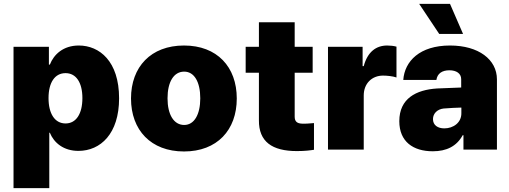

<svg xmlns="http://www.w3.org/2000/svg" viewBox="-20 -772 2629 991"><path d="M49.8 199.2H234.4V-86.9H237.3C258.8 -34.2 308.6 6.8 384.8 6.8C499 6.8 594.7 -82 594.7 -264.6C594.7 -456.1 493.2 -537.1 386.7 -537.1C306.6 -537.1 257.8 -491.2 237.3 -438.5H232.4V-530.3H49.8ZM230.5 -265.6C230.5 -345.7 262.7 -394.5 318.4 -394.5C373 -394.5 405.3 -345.7 405.3 -265.6C405.3 -184.6 373 -134.8 318.4 -134.8C262.7 -134.8 230.5 -185.5 230.5 -265.6Z M929.7 9.8C1100.6 9.8 1202.1 -100.6 1202.1 -263.7C1202.1 -426.8 1100.6 -537.1 929.7 -537.1C758.8 -537.1 656.2 -426.8 656.2 -263.7C656.2 -100.6 758.8 9.8 929.7 9.8ZM930.7 -127C877 -127 844.7 -180.7 844.7 -264.6C844.7 -349.6 877 -402.3 930.7 -402.3C982.4 -402.3 1013.7 -349.6 1013.7 -264.6C1013.7 -180.7 982.4 -127 930.7 -127Z M1593.8 -530.3H1501V-657.2H1316.4V-530.3H1248V-396.5H1316.4V-151.4C1315.4 -41 1383.8 7.8 1512.7 7.8C1554.7 7.8 1583 3.9 1600.6 1V-136.7C1580.1 -134.8 1552.7 -132.8 1539.1 -133.8C1513.7 -134.8 1501 -144.5 1501 -169.9V-396.5H1593.8Z M1672.9 0H1857.4V-279.3C1857.4 -340.8 1899.4 -381.8 1957 -381.8C1976.6 -381.8 2007.8 -378.9 2026.4 -372.1V-531.2C2011.7 -535.2 1995.1 -537.1 1978.5 -537.1C1920.9 -537.1 1877 -503.9 1857.4 -430.7H1851.6V-530.3H1672.9Z M2247.1 -596.7H2370.1L2302.7 -752H2143.6ZM2041 -146.5C2041 -41 2112.3 8.8 2213.9 8.8C2284.2 8.8 2336.9 -16.6 2368.2 -74.2H2372.1V0H2544.9V-362.3C2544.9 -464.8 2450.2 -537.1 2302.7 -537.1C2146.5 -537.1 2068.4 -456.1 2061.5 -359.4H2232.4C2237.3 -392.6 2261.7 -409.2 2299.8 -409.2C2335.9 -409.2 2360.4 -392.6 2360.4 -363.3V-320.3L2236.3 -315.4C2127.9 -308.6 2041 -263.7 2041 -146.5ZM2214.8 -157.2C2214.8 -185.5 2236.3 -208 2269.5 -211.9C2293.9 -214.4 2342.8 -216.3 2361.3 -216.8V-188.5C2362.3 -138.7 2319.3 -109.4 2273.4 -109.4C2239.3 -109.4 2214.8 -126 2214.8 -157.2Z"/></svg>

Font: Pretendard Black
Style: Regular
Weight: 900
Designer: Base glyphs from Inter by Rasmus Andersson; Hangeul glyphs from Noto Sans CJK(Source Han Sans) by Jang Soo-young and Kan
Foundry: Kil Hyung-jin
Version: Version 1.309;Glyphs 3.2 (3225)